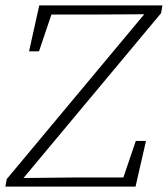

<svg xmlns="http://www.w3.org/2000/svg" viewBox="-24 -694 624 714"><path d="M-4 0 1 -28 525 -656 513 -628 515 -641 338 -640H145L174 -660L121 -503H84L122 -674H580L575 -645L50 -16L62 -44L61 -32L252 -34H455L428 -14L481 -170H519L480 0Z"/></svg>

Font: Source Serif 4 18pt Light
Style: Italic
Weight: 300
Italic angle: -12°
Designer: Frank Grießhammer
Foundry: Adobe Systems Incorporated
Version: Version 4.004;hotconv 1.0.116;makeotfexe 2.5.65601